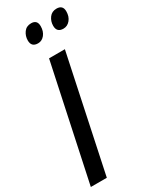

<svg xmlns="http://www.w3.org/2000/svg" viewBox="-236 -981 829 1036"><g transform="rotate(-30 178.5 -463.0)"><path d="M-1.5 0 150.4 -713.9H249L98.1 0ZM298.3 -813.5Q257.3 -813.5 257.3 -854.5Q257.3 -882.3 273.4 -904.3Q289.6 -926.3 318.8 -926.3Q357.9 -926.3 357.9 -887.2Q357.9 -855 340.6 -834.2Q323.2 -813.5 298.3 -813.5ZM140.1 -813.5Q99.1 -813.5 99.1 -854.5Q99.1 -882.3 115 -904.3Q130.9 -926.3 160.6 -926.3Q198.2 -926.3 198.2 -887.2Q198.2 -855 181.4 -834.2Q164.6 -813.5 140.1 -813.5Z"/></g></svg>

Font: Open Sans Condensed SemiBold
Style: Italic
Weight: 600
Width: 3
Italic angle: -12°
Designer: Monotype Design Team
Foundry: Monotype Imaging Inc.
Version: Version 3.000; ttfautohint (v1.8.4)